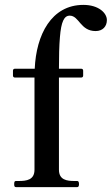

<svg xmlns="http://www.w3.org/2000/svg" viewBox="-20 -765 457 785"><path d="M321 -745C190 -745 128 -623 122 -484H41C36 -484 33 -481 33 -476V-456C33 -451 36 -448 41 -448H121V-71C121 -29 88 -25 57 -25H45C39 -25 38 -20 38 -12C38 -5 39 0 45 0H296C301 0 303 -5 303 -12C303 -20 301 -25 296 -25H284C254 -25 221 -29 221 -71V-448H312C317 -448 320 -451 320 -456V-476C320 -481 317 -484 312 -484H221C221 -535 222 -578 225 -613C230 -676 242 -701 265 -701C304 -701 308 -638 371 -638C400 -638 417 -657 417 -683C417 -712 383 -745 321 -745Z"/></svg>

Font: Shippori Mincho OTF SemiBold
Style: Regular
Weight: 600
Designer: FONTDASU
Foundry: FONTDASU / Google Inc. / but / Adobe
Version: Version 3.300;hotconv 1.0.109;makeotfexe 2.5.65596